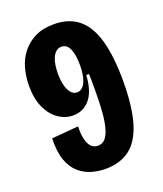

<svg xmlns="http://www.w3.org/2000/svg" viewBox="-129 -758 729 858"><g transform="rotate(-20 235.5 -329.5)"><path d="M225 14Q194 14 161.5 5Q129 -4 102 -27Q75 -50 60 -91Q45 -132 47 -196L174 -207Q173 -176 177 -154.5Q181 -133 188.5 -120Q196 -107 206.5 -101Q217 -95 229 -95Q250 -95 263.5 -110Q277 -125 285.5 -155Q294 -185 297.5 -228Q301 -271 301 -327Q301 -340 301 -354.5Q301 -369 301 -383.5Q301 -398 300 -410H287Q285 -371 275.5 -342.5Q266 -314 250.5 -296Q235 -278 215 -269Q195 -260 172 -260Q134 -260 101.5 -282.5Q69 -305 49.5 -347.5Q30 -390 30 -451Q30 -494 41 -534Q52 -574 76.5 -605Q101 -636 138 -654.5Q175 -673 228 -673Q300 -673 345.5 -635Q391 -597 412 -520.5Q433 -444 433 -329Q433 -207 410 -131Q387 -55 341 -20.5Q295 14 225 14ZM223 -351Q240 -351 252 -365Q264 -379 270 -404Q276 -429 276 -462Q276 -492 271 -515.5Q266 -539 255 -553Q244 -567 225 -567Q210 -567 199 -557Q188 -547 181.5 -531Q175 -515 172.5 -496Q170 -477 170 -459Q170 -428 176 -403.5Q182 -379 194 -365Q206 -351 223 -351Z"/></g></svg>

Font: Bricolage Grotesque 24pt Condensed
Style: Bold
Weight: 700
Width: 3
Designer: Mathieu Triay
Foundry: Atelier Triay
Version: Version 1.001;gftools[0.9.33.dev8+g029e19f]